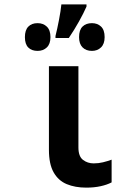

<svg xmlns="http://www.w3.org/2000/svg" viewBox="-20 -849 603 879"><path d="M375 10Q324 10 285.5 -6Q247 -22 225.5 -60Q204 -98 204 -163V-546H339V-174Q339 -133 360 -117Q381 -101 409 -101Q431 -101 451.5 -106Q472 -111 491 -118V-14Q470 -3 440.5 3.5Q411 10 375 10ZM234 -684Q242 -716 250 -757.5Q258 -799 261 -829H376V-819Q363 -789 341.5 -750.5Q320 -712 295 -675H234ZM401 -616Q374 -616 358 -632Q342 -648 342 -679Q342 -712 358 -727.5Q374 -743 401 -743Q426 -743 442.5 -727.5Q459 -712 459 -679Q459 -648 442.5 -632Q426 -616 401 -616ZM152 -616Q125 -616 109.5 -631.5Q94 -647 94 -679Q94 -711 109.5 -727Q125 -743 152 -743Q178 -743 194.5 -727Q211 -711 211 -679Q211 -648 194.5 -632Q178 -616 152 -616Z"/></svg>

Font: Noto Sans Mono SemiCondensed
Style: Bold
Weight: 700
Width: 4
Designer: Monotype Design Team
Foundry: Monotype Imaging Inc.
Version: Version 2.014